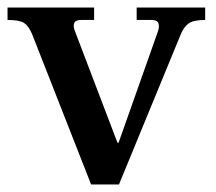

<svg xmlns="http://www.w3.org/2000/svg" viewBox="-20 -490 574 510"><path d="M222 0 65 -400Q56 -421 44 -429Q32 -437 0 -437V-470H230V-437H195Q181 -437 177.5 -429.5Q174 -422 178 -410L292 -111H295L400 -408Q404 -421 400.5 -429Q397 -437 382 -437H343V-470H525V-437Q493 -437 480 -427Q467 -417 459 -396L296 0Z"/></svg>

Font: Frank Ruhl Libre Medium
Style: Regular
Weight: 500
Designer: Yanek Iontef
Foundry: Fontef
Version: Version 6.004